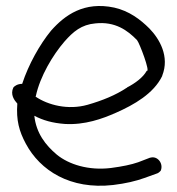

<svg xmlns="http://www.w3.org/2000/svg" viewBox="-20 -580 584 632"><path d="M24 -292C13 -269 27 -250 37 -239C33 -184 43 -148 65 -107C112 -19 211 45 352 29C394 24 427 16 455 6L494 -8C502 -10 506 -15 509 -18C519 -41 499 -68 475 -61H474L435 -46C412 -38 383 -32 345 -27C271 -18 206 -39 167 -71C130 -102 99 -142 93 -199C121 -184 153 -175 193 -172C259 -168 317 -189 362 -209C421 -235 486 -272 514 -330V-331C539 -394 505 -452 472 -486C442 -516 405 -544 356 -555C257 -576 194 -531 148 -479C111 -434 74 -368 53 -304C37 -304 27 -296 24 -292ZM97 -262 98 -264C112 -329 154 -399 192 -443C221 -476 248 -499 294 -503C359 -510 400 -480 431 -448C439 -439 476 -341 463 -347C451 -325 425 -306 398 -292V-291H397C361 -267 317 -249 268 -235C204 -217 138 -234 97 -262Z"/></svg>

Font: Stray Cat
Style: Bd
Weight: 700
Version: Version 1.0